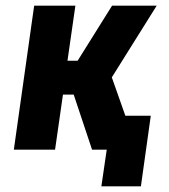

<svg xmlns="http://www.w3.org/2000/svg" viewBox="-20 -530 598 680"><path d="M29 0 101 -510H247L219 -315H255L377 -510H535L376 -256L424 -120H514L479 130H339L358 0H306L241 -195H203L175 0Z"/></svg>

Font: Finlandica
Style: Bold Italic
Weight: 700
Italic angle: -8°
Designer: Niklas Ekholm, Juho Hiilivirta, Jaakko Suomalainen
Foundry: Helsinki Type Studio
Version: Version 1.064; ttfautohint (v1.8.4.7-5d5b)